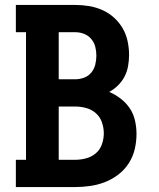

<svg xmlns="http://www.w3.org/2000/svg" viewBox="-20 -755 640 775"><path d="M44 0V-110H85V-625H44V-735H284Q312 -735 339.5 -730.5Q367 -726 393 -714.5Q419 -703 440 -684Q461 -665 475 -641Q489 -617 495 -589Q501 -561 501 -533Q501 -511 497 -488.5Q493 -466 483 -446.5Q473 -427 457 -411Q441 -395 421 -384Q446 -373 467.5 -356.5Q489 -340 504 -317.5Q519 -295 525 -268Q531 -241 531 -215Q531 -184 524 -153.5Q517 -123 500 -96.5Q483 -70 458.5 -51Q434 -32 405 -20.5Q376 -9 345 -4.5Q314 0 284 0ZM217 -435H284Q302 -435 319.5 -441.5Q337 -448 348.5 -462Q360 -476 364.5 -494Q369 -512 369 -530Q369 -549 364.5 -566.5Q360 -584 348 -598Q336 -612 319 -618.5Q302 -625 284 -625H217ZM217 -110H284Q306 -110 328 -116Q350 -122 367 -136.5Q384 -151 391.5 -173Q399 -195 399 -217Q399 -239 391.5 -261Q384 -283 367 -298Q350 -313 328 -319Q306 -325 284 -325H217Z"/></svg>

Font: Iosevka HT Extrabold Extended
Style: Regular
Weight: 800
Width: 7
Monospace: yes
Designer: Belleve Invis
Foundry: Belleve Invis
Version: Version 32.3.0; ttfautohint (v1.8.4)